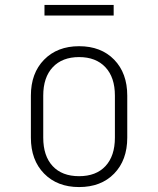

<svg xmlns="http://www.w3.org/2000/svg" viewBox="-20 -747 640 777"><path d="M300 10Q212 10 158.5 -44.5Q105 -99 105 -190V-360Q105 -451 158.5 -505.5Q212 -560 300 -560Q389 -560 442 -505.5Q495 -451 495 -360V-190Q495 -99 442 -44.5Q389 10 300 10ZM300 -34Q369 -34 407 -75Q445 -116 445 -190V-360Q445 -434 406.5 -475Q368 -516 300 -516Q232 -516 193.5 -475Q155 -434 155 -360V-190Q155 -116 193 -75Q231 -34 300 -34ZM160 -684V-727H440V-684Z"/></svg>

Font: Tiny Thin
Style: Regular
Weight: 100
Monospace: yes
Designer: Philipp Nurullin, Konstantin Bulenkov
Foundry: JetBrains
Version: Version 2.251; ttfautohint (v1.8.4.7-5d5b)